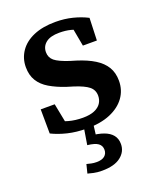

<svg xmlns="http://www.w3.org/2000/svg" viewBox="-137 -593 748 903"><g transform="rotate(-20 237.5 -141.5)"><path d="M218 14Q166 14 122.5 3.5Q79 -7 45 -24L44 -145H114L138 -23L89 -22V-72Q115 -58 147 -49Q179 -40 218 -40Q253 -40 275.5 -49.5Q298 -59 309 -75.5Q320 -92 320 -113Q320 -142 298.5 -159.5Q277 -177 227 -193L191 -204Q147 -219 114 -238.5Q81 -258 63.5 -286.5Q46 -315 46 -355Q46 -399 70 -434Q94 -469 139.5 -488.5Q185 -508 249 -508Q294 -508 334 -498Q374 -488 407 -471L403 -359H333L312 -473H355V-427Q331 -441 305.5 -447.5Q280 -454 249 -454Q204 -454 181.5 -436Q159 -418 159 -389Q159 -362 179 -345.5Q199 -329 251 -312L281 -303Q332 -287 366.5 -265.5Q401 -244 418.5 -215Q436 -186 436 -146Q436 -99 410 -63Q384 -27 335.5 -6.5Q287 14 218 14ZM192 88 207 -4H254L244 76L220 51Q259 54 286.5 64Q314 74 328.5 92Q343 110 343 137Q343 175 311 200Q279 225 217 225Q193 225 175.5 221Q158 217 147 214L158 170Q169 173 181 175.5Q193 178 207 178Q234 178 247.5 166.5Q261 155 261 136Q261 115 245 103.5Q229 92 192 88Z"/></g></svg>

Font: Source Serif 4 SemiBold
Style: Regular
Weight: 600
Designer: Frank Grießhammer
Foundry: Adobe Systems Incorporated
Version: Version 4.004;hotconv 1.0.116;makeotfexe 2.5.65601